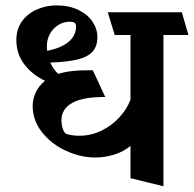

<svg xmlns="http://www.w3.org/2000/svg" viewBox="-20 -624 701 694"><path d="M661.1 -497.6H570.8V49.3L451.7 20V-96.7Q426.8 -75.7 392.8 -65.2Q358.9 -54.7 324.2 -54.7Q271.5 -54.7 218.8 -78.9Q166 -103 132.1 -145.8Q98.1 -188.5 98.1 -240.7Q98.1 -265.6 108.9 -289.3Q119.6 -313 142.6 -332Q96.2 -354 67.6 -391.8Q39.1 -429.7 39.1 -479.5Q39.1 -519.5 60.1 -547.9Q81.1 -576.2 114.5 -590.3Q147.9 -604.5 184.6 -604.5Q229 -604.5 262.7 -588.4Q296.4 -572.3 314.2 -545.9Q332 -519.5 332 -490.2Q332 -456.5 314.5 -437.3Q296.9 -418 260 -408.9Q223.1 -399.9 161.6 -397.9Q173.3 -372.6 190.4 -356.9Q233.4 -371.1 315.4 -370.1L360.4 -273.4Q279.8 -273.9 241 -252Q202.1 -230 202.1 -189.5Q202.1 -174.8 205.8 -161.9Q209.5 -148.9 216.3 -142.1Q220.2 -138.7 235.6 -136Q251 -133.3 266.1 -133.3Q308.6 -133.3 346.4 -151.6Q384.3 -169.9 411.6 -200Q439 -230 451.7 -263.7V-497.6H394.5L369.6 -579.6H637.2ZM149.4 -457.5Q149.4 -446.3 150.4 -440.4Q201.2 -450.2 228 -472.9Q254.9 -495.6 254.9 -528.3Q254.9 -536.6 250.5 -541Q245.6 -545.4 231 -545.4Q209.5 -545.4 190.7 -533.7Q171.9 -522 160.6 -501.7Q149.4 -481.4 149.4 -457.5Z"/></svg>

Font: Vesper Libre
Style: Bold
Weight: 700
Designer: Robert Keller & Kimya Gandhi
Foundry: Mota Italic
Version: Version 1.058